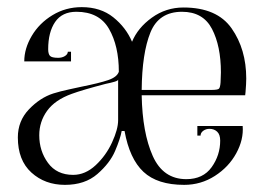

<svg xmlns="http://www.w3.org/2000/svg" viewBox="-20 -508 745 538"><path d="M30 -123Q30 -169 61 -201.5Q92 -234 129 -246Q148 -252 173.5 -257.5Q199 -263 208 -265Q258 -275 283 -283.5Q308 -292 313 -307Q313 -379 285.5 -427Q258 -475 194 -475Q154 -475 134.5 -446.5Q115 -418 115 -370Q115 -357 120 -351.5Q125 -346 143 -346Q154 -346 162 -351Q170 -356 170 -363H179V-336H48Q48 -372 69 -407.5Q90 -443 127 -465.5Q164 -488 209 -488Q262 -488 297.5 -459.5Q333 -431 350 -391Q366 -430 405.5 -458.5Q445 -487 494 -487Q588 -487 629 -428.5Q670 -370 670 -288Q670 -274 668 -250L667 -241H377Q379 -136 408 -71Q437 -6 502 -6Q549 -6 573 -39.5Q597 -73 597 -114Q597 -131 588.5 -139Q580 -147 567 -147Q557 -147 549.5 -141.5Q542 -136 542 -128H533V-155H660Q663 -117 642 -78.5Q621 -40 582 -15Q543 10 496 10Q421 10 382 -26.5Q343 -63 329 -141H321Q317 -119 302.5 -85Q288 -51 253 -20.5Q218 10 162 10Q106 10 68 -24.5Q30 -59 30 -123ZM598 -277 599 -305Q599 -379 574 -427Q549 -475 490 -475Q425 -475 401.5 -417Q378 -359 377 -256H572Q590 -256 593.5 -259.5Q597 -263 598 -277ZM311 -171V-285Q311 -282 301 -279Q291 -276 276 -273Q211 -256 181 -245Q134 -228 112 -197.5Q90 -167 90 -129Q90 -85 114.5 -51.5Q139 -18 185 -18Q219 -18 248 -45Q277 -72 294 -109Q311 -146 311 -171Z"/></svg>

Font: Viaoda Libre
Style: Regular
Weight: 400
Designer: Gydient
Version: Version 2.000